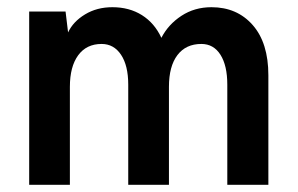

<svg xmlns="http://www.w3.org/2000/svg" viewBox="-20 -513 826 533"><path d="M61 0V-481H162L169 -423Q183 -453 216 -473Q249 -493 292 -493Q339 -493 374 -471Q409 -449 428 -408Q447 -445 483.5 -469Q520 -493 567 -493Q638 -493 681.5 -443.5Q725 -394 725 -304V0H611V-278Q611 -331 592 -361Q573 -391 539 -391Q496 -391 472.5 -360Q449 -329 449 -272V0H336V-278Q336 -331 316 -361Q296 -391 262 -391Q220 -391 197 -359.5Q174 -328 174 -272V0Z"/></svg>

Font: Zen Kaku Gothic New
Style: Bold
Weight: 700
Designer: Yoshimichi Ohira
Foundry: Positype
Version: Version 1.002